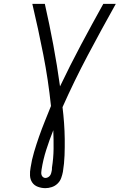

<svg xmlns="http://www.w3.org/2000/svg" viewBox="-20 -755 640 998"><path d="M216 223Q196 223 177 216Q158 209 147.5 193.5Q137 178 136 157.5Q135 137 139 116Q145 76 157 35.5Q169 -5 183 -45Q197 -85 213 -124.5Q229 -164 245 -204Q231 -339 205 -471.5Q179 -604 148 -735H213Q237 -629 257 -522Q277 -415 292 -306Q344 -415 401 -522Q458 -629 517 -735H582Q508 -603 437 -469Q366 -335 305 -198Q310 -157 313 -115.5Q316 -74 316.5 -32Q317 10 315.5 52.5Q314 95 307 138Q304 154 298 170.5Q292 187 279 199.5Q266 212 249 217.5Q232 223 216 223ZM216 170Q223 170 229.5 166.5Q236 163 240 157.5Q244 152 246 145Q248 138 249 132Q250 128 250 124.5Q250 121 250 117Q258 67 258.5 18.5Q259 -30 257 -78Q237 -28 220.5 23.5Q204 75 196 127Q195 134 194.5 141Q194 148 196 154.5Q198 161 203.5 165.5Q209 170 216 170Z"/></svg>

Font: Iosevka Light Extended
Style: Italic
Weight: 300
Width: 7
Italic angle: -9°
Monospace: yes
Designer: Belleve Invis
Foundry: Belleve Invis
Version: Version 32.5.0; ttfautohint (v1.8.4)